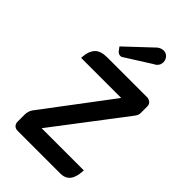

<svg xmlns="http://www.w3.org/2000/svg" viewBox="-284 -1067 1162 1162"><g transform="rotate(45 297.5 -485.5)"><path d="M240 -763Q236 -761 229 -761Q213 -761 202 -775L185 -798L353 -956Q373 -970 392 -970Q413 -970 427 -954.5Q441 -939 441 -919Q441 -884 406 -868ZM71 -40V-101Q71 -128 86 -151L413 -585H70L71 -600Q75 -647 99.5 -673Q124 -699 181 -699H522Q534 -699 547.5 -689.5Q561 -680 561 -660V-601Q560 -592 559 -590Q559 -590 558 -587Q555 -578 545 -565L202 -115H563L562 -100Q555 -1 476 -1H112Q91 -1 81 -12.5Q71 -24 71 -40Z"/></g></svg>

Font: FifthLeg
Style: Bold
Weight: 700
Designer: Jakub Steiner
Version: Version 1.0